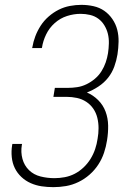

<svg xmlns="http://www.w3.org/2000/svg" viewBox="-20 -763 540 791"><path d="M200 8Q175 8 151.5 4.5Q128 1 106.5 -8.5Q85 -18 68 -34Q51 -50 41 -70.5Q31 -91 28.5 -115.5Q26 -140 30 -165L31 -170H71L70 -166Q65 -136 72.5 -108.5Q80 -81 99.5 -62Q119 -43 147 -36Q175 -29 204 -29Q225 -29 246.5 -33Q268 -37 287.5 -47Q307 -57 324 -73Q341 -89 353 -108.5Q365 -128 372 -149Q379 -170 382 -191Q386 -213 386 -235Q386 -257 381 -277.5Q376 -298 364.5 -315Q353 -332 335.5 -343.5Q318 -355 297 -359.5Q276 -364 254 -364H200L206 -401H260Q279 -401 298.5 -404Q318 -407 336.5 -416Q355 -425 371 -438.5Q387 -452 398 -469.5Q409 -487 415.5 -506Q422 -525 425 -544Q428 -564 428.5 -584.5Q429 -605 424.5 -623.5Q420 -642 410 -658.5Q400 -675 385 -686Q370 -697 351 -701.5Q332 -706 312 -706Q284 -706 256 -697Q228 -688 205.5 -668Q183 -648 170 -621Q157 -594 153 -567L152 -565H112L113 -567Q117 -591 125.5 -613.5Q134 -636 147.5 -657Q161 -678 180.5 -695Q200 -712 222 -723Q244 -734 268 -738.5Q292 -743 315 -743Q341 -743 365.5 -737.5Q390 -732 409.5 -718.5Q429 -705 443 -684.5Q457 -664 463 -640.5Q469 -617 468.5 -591Q468 -565 464 -539Q460 -514 451 -489Q442 -464 425.5 -443Q409 -422 385.5 -406.5Q362 -391 338 -382Q364 -371 384.5 -350.5Q405 -330 415 -303Q425 -276 425.5 -246Q426 -216 421 -185Q417 -159 408.5 -133.5Q400 -108 385 -85Q370 -62 349 -43.5Q328 -25 303 -13Q278 -1 252 3.5Q226 8 200 8Z"/></svg>

Font: Iosevka Extralight
Style: Italic
Weight: 200
Italic angle: -9°
Monospace: yes
Designer: Belleve Invis
Foundry: Belleve Invis
Version: Version 32.5.0; ttfautohint (v1.8.4)